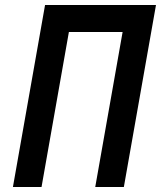

<svg xmlns="http://www.w3.org/2000/svg" viewBox="-20 -745 642 765"><path d="M159.5 -725H601.5L473.5 0H359.5L468.5 -617.5H254.5L145.5 0H31.5Z"/></svg>

Font: JuliaMono SemiBold
Style: Italic
Weight: 600
Italic angle: -9°
Monospace: yes
Designer: cormullion
Foundry: corm
Version: Version 0.056; ttfautohint (v1.8.4)